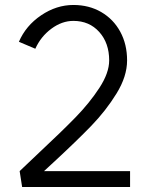

<svg xmlns="http://www.w3.org/2000/svg" viewBox="-20 -751 598 772"><path d="M138 -138Q228 -222 284 -279.5Q340 -337 379.5 -397.5Q419 -458 419 -508Q419 -578 379 -622.5Q339 -667 275 -667Q229 -667 186.5 -635.5Q144 -604 122 -555L56 -583Q84 -648 145.5 -689.5Q207 -731 275 -731Q338 -731 387 -702.5Q436 -674 463.5 -623.5Q491 -573 491 -508Q491 -444 448.5 -375Q406 -306 347 -245Q288 -184 196 -99L157 -63H503V1H69L59 -63Z"/></svg>

Font: SUITE
Style: Regular
Weight: 400
Designer: Sun
Foundry: Sun
Version: Version 2.040